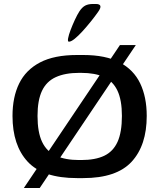

<svg xmlns="http://www.w3.org/2000/svg" viewBox="-20 -887 803 967"><path d="M368 10Q196 10 119.5 -72.5Q43 -155 43 -303Q43 -398 76.5 -466.5Q110 -535 181.5 -572.5Q253 -610 368 -610H399Q512 -610 582.5 -573Q653 -536 686 -467Q719 -398 719 -303Q719 -155 643 -72.5Q567 10 399 10ZM378 -81H389Q460 -81 505 -102.5Q550 -124 572 -172.5Q594 -221 594 -303Q594 -383 571.5 -430.5Q549 -478 504 -499Q459 -520 389 -520H378Q308 -520 261 -498.5Q214 -477 191.5 -429.5Q169 -382 169 -303Q169 -221 192 -172.5Q215 -124 262 -102.5Q309 -81 378 -81ZM100 60 584 -660H664L180 60ZM327 -677Q320 -677 323 -694Q326 -711 335.5 -736Q345 -761 357 -787Q369 -813 380 -830Q394 -851 409.5 -859Q425 -867 449 -867H462Q503 -867 474 -827Q458 -804 437 -778Q416 -752 395 -729Q374 -706 356 -691.5Q338 -677 327 -677Z"/></svg>

Font: Red Rose Medium
Style: Regular
Weight: 500
Designer: Jaikishan Patel
Version: Version 2.000